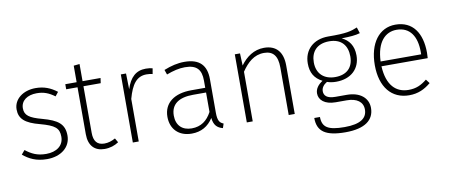

<svg xmlns="http://www.w3.org/2000/svg" viewBox="-77 -1027 3660 1566"><g transform="rotate(-10 1753.0 -243.5)"><path d="M247 -575C144 -575 65 -515 65 -430C65 -352 113 -310 233 -279C353 -246 386 -220 386 -148C386 -73 325 -31 241 -31C167 -31 121 -54 71 -93L43 -60C92 -19 150 12 241 12C353 12 437 -50 437 -149C437 -245 383 -284 258 -318C154 -346 117 -372 117 -430C117 -494 171 -532 249 -532C308 -532 349 -515 397 -480L423 -513C370 -554 316 -575 247 -575Z M814 -58C785 -42 756 -32 723 -32C663 -32 635 -67 635 -136V-522H778L784 -564H635V-706L586 -701V-564H492V-522H586V-133C586 -37 636 12 717 12C763 12 801 -1 834 -23Z M1160 -575C1079 -575 1028 -528 998 -433L995 -564H952V0H1001V-352C1033 -470 1077 -528 1158 -528C1176 -528 1193 -526 1208 -522L1216 -568C1203 -572 1185 -575 1160 -575Z M1661 -122V-400C1661 -513 1606 -575 1480 -575C1423 -575 1369 -562 1309 -538L1323 -498C1378 -519 1428 -531 1476 -531C1574 -531 1611 -488 1611 -396V-337H1495C1356 -337 1266 -273 1266 -157C1266 -56 1331 12 1439 12C1517 12 1576 -22 1617 -86C1623 -26 1650 0 1696 12L1708 -24C1677 -36 1661 -55 1661 -122ZM1446 -30C1367 -30 1319 -77 1319 -158C1319 -253 1387 -298 1503 -298H1611V-137C1575 -69 1523 -30 1446 -30Z M2139 -575C2056 -575 1991 -529 1943 -463L1939 -564H1896V0H1945V-411C1994 -483 2050 -534 2132 -534C2206 -534 2243 -491 2243 -395V0H2293V-402C2293 -512 2241 -575 2139 -575Z M2914 -607C2863 -586 2826 -573 2671 -575C2548 -575 2469 -499 2469 -387C2469 -310 2499 -260 2563 -227C2525 -203 2501 -171 2501 -133C2501 -79 2548 -36 2638 -36H2730C2813 -36 2863 0 2863 63C2863 133 2810 176 2676 176C2537 176 2492 145 2491 60H2444C2444 172 2511 219 2676 219C2837 219 2914 159 2914 59C2914 -23 2848 -80 2738 -80H2645C2573 -80 2550 -107 2550 -143C2550 -171 2568 -195 2597 -212C2619 -204 2645 -200 2672 -200C2796 -200 2872 -274 2872 -383C2872 -465 2834 -514 2777 -541C2847 -542 2894 -546 2930 -557ZM2672 -535C2772 -535 2821 -475 2821 -384C2821 -292 2767 -239 2671 -239C2581 -239 2519 -291 2519 -387C2519 -473 2568 -535 2672 -535Z M3442 -305C3442 -468 3370 -575 3227 -575C3092 -575 3005 -459 3005 -278C3005 -96 3095 12 3240 12C3314 12 3368 -14 3420 -57L3395 -90C3347 -52 3306 -32 3242 -32C3140 -32 3065 -100 3057 -260H3440C3441 -271 3442 -287 3442 -305ZM3393 -300H3057C3063 -462 3137 -532 3229 -532C3341 -532 3393 -447 3393 -321Z"/></g></svg>

Font: Glow Sans SC Normal Light
Style: Regular
Weight: 300
Designer: Ryoko NISHIZUKA (kana, bopomofo & ideographs); Paul D. Hunt (Latin, Greek & Cyrillic); Sandoll Communications, Soo-young
Version: Version 0.93